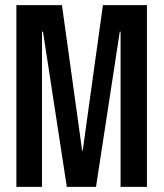

<svg xmlns="http://www.w3.org/2000/svg" viewBox="-20 -730 639 750"><path d="M44 0V-710H222L301 -141H303L382 -710H554V0H451V-606L448 -607L355 0H241L148 -606H144V0Z"/></svg>

Font: Special Gothic Condensed One
Style: Regular
Weight: 400
Designer: Alistair McCready
Foundry: Monolith
Version: Version 1.010; ttfautohint (v1.8.4.7-5d5b)